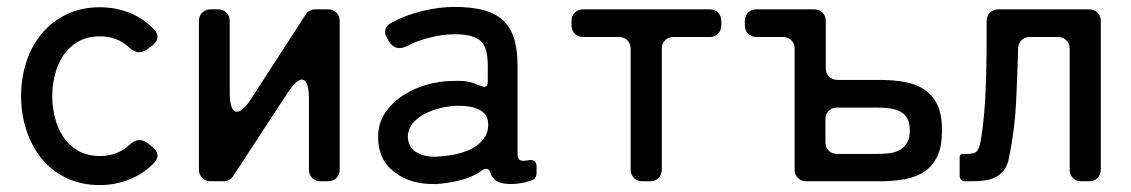

<svg xmlns="http://www.w3.org/2000/svg" viewBox="-20 -524 3270 555"><path d="M269 11Q214 11 171 -10Q128 -31 99.5 -66.5Q71 -102 56 -148.5Q41 -195 41 -246Q41 -298 56 -344.5Q71 -391 100.5 -426.5Q130 -462 172.5 -482.5Q215 -503 269 -503Q314 -503 354.5 -487Q395 -471 426 -438Q437 -427 435 -414.5Q433 -402 421 -393L406 -382Q394 -373 383 -373Q367 -373 353 -387Q319 -419 269 -419Q233 -419 206.5 -404Q180 -389 163.5 -364.5Q147 -340 139 -309Q131 -278 131 -246Q131 -214 139 -183Q147 -152 163.5 -127.5Q180 -103 206.5 -88Q233 -73 269 -73Q319 -73 354 -105Q368 -119 384 -119Q395 -119 407 -110L421 -99Q433 -90 435 -77.5Q437 -65 426 -54Q396 -22 354.5 -5.5Q313 11 269 11Z M555 -34V-463Q555 -478 564.5 -487.5Q574 -497 589 -497H610Q625 -497 634.5 -487.5Q644 -478 644 -463V-258Q644 -201 665 -201Q682 -201 707 -240L863 -481Q873 -497 891 -497H928Q943 -497 952.5 -487.5Q962 -478 962 -463V-34Q962 -19 952.5 -9.5Q943 0 928 0H907Q892 0 882.5 -9.5Q873 -19 873 -34V-237Q873 -294 852 -294Q837 -294 811 -255L654 -15Q644 0 626 0H589Q574 0 564.5 -9.5Q555 -19 555 -34Z M1241 8Q1167 10 1121 -26Q1073 -61 1073 -128Q1073 -168 1093.5 -198Q1114 -228 1145.5 -248.5Q1177 -269 1215 -279.5Q1253 -290 1288 -290Q1322 -292 1345 -285L1369 -276Q1375 -273 1380 -273Q1390 -273 1390 -288V-335Q1390 -389 1368 -407Q1346 -425 1294 -425Q1261 -425 1222.5 -415.5Q1184 -406 1155 -390Q1143 -385 1135 -385Q1117 -385 1105 -403L1099 -414Q1091 -427 1094 -439Q1097 -451 1111 -458Q1151 -480 1200 -492Q1249 -504 1294 -504Q1340 -504 1374.5 -495.5Q1409 -487 1431.5 -467.5Q1454 -448 1465 -415.5Q1476 -383 1476 -335V-82Q1476 -63 1486 -60Q1493 -58 1509 -61Q1531 -64 1531 -42V-24Q1531 -7 1515 -2L1498 3Q1476 8 1457 8Q1425 8 1411 -4Q1407 -8 1403.5 -12.5Q1400 -17 1398 -24Q1394 -36 1385 -36Q1379 -36 1374 -32Q1347 -12 1310.5 -3Q1274 6 1241 8ZM1242 -71Q1258 -72 1276.5 -74.5Q1295 -77 1312.5 -82Q1330 -87 1346 -95.5Q1362 -104 1373 -117Q1393 -138 1391 -168Q1390 -196 1363 -208Q1337 -220 1295 -218Q1276 -217 1252.5 -211.5Q1229 -206 1208 -195Q1187 -184 1173 -167.5Q1159 -151 1159 -127Q1161 -98 1182 -85Q1205 -70 1242 -71Z M1803 -34V-383Q1803 -398 1793.5 -407.5Q1784 -417 1769 -417H1666Q1651 -417 1641.5 -426.5Q1632 -436 1632 -451V-463Q1632 -478 1641.5 -487.5Q1651 -497 1666 -497H2031Q2046 -497 2055.5 -487.5Q2065 -478 2065 -463V-451Q2065 -436 2055.5 -426.5Q2046 -417 2031 -417H1927Q1912 -417 1902.5 -407.5Q1893 -398 1893 -383V-34Q1893 -19 1883.5 -9.5Q1874 0 1859 0H1837Q1822 0 1812.5 -9.5Q1803 -19 1803 -34Z M2277 -34V-383Q2277 -398 2267.5 -407.5Q2258 -417 2243 -417H2167Q2152 -417 2142.5 -426.5Q2133 -436 2133 -451V-463Q2133 -478 2142.5 -487.5Q2152 -497 2167 -497H2333Q2348 -497 2357.5 -487.5Q2367 -478 2367 -463V-327Q2367 -312 2376.5 -302.5Q2386 -293 2401 -293H2522Q2562 -293 2595.5 -287Q2629 -281 2653 -264.5Q2677 -248 2690 -220Q2703 -192 2703 -147Q2703 -102 2690 -73.5Q2677 -45 2653 -28.5Q2629 -12 2595.5 -6Q2562 0 2522 0H2311Q2296 0 2286.5 -9.5Q2277 -19 2277 -34ZM2400 -79H2514Q2533 -79 2550.5 -81Q2568 -83 2581 -90.5Q2594 -98 2602 -111.5Q2610 -125 2610 -147Q2610 -170 2602 -183Q2594 -196 2580.5 -202.5Q2567 -209 2550 -211Q2533 -213 2514 -213H2400Q2385 -213 2375.5 -203.5Q2366 -194 2366 -179V-113Q2366 -98 2375.5 -88.5Q2385 -79 2400 -79Z M2754 -17V-70Q2754 -79 2763 -79H2772Q2792 -79 2800 -83.5Q2808 -88 2813 -108Q2823 -157 2828 -239Q2830 -280 2831 -324.5Q2832 -369 2832 -418V-463Q2832 -478 2841.5 -487.5Q2851 -497 2866 -497H3128Q3143 -497 3152.5 -487.5Q3162 -478 3162 -463V-34Q3162 -19 3152.5 -9.5Q3143 0 3128 0H3106Q3091 0 3081.5 -9.5Q3072 -19 3072 -34V-383Q3072 -398 3062.5 -407.5Q3053 -417 3038 -417H2957Q2942 -417 2932.5 -407.5Q2923 -398 2923 -383Q2921 -305 2917 -226Q2913 -147 2897 -70Q2893 -47 2883 -33.5Q2873 -20 2859 -12.5Q2845 -5 2827 -2.5Q2809 0 2788 0H2771Q2754 0 2754 -17Z"/></svg>

Font: Higure Gothic Medium
Style: Regular
Weight: 500
Designer: Yoshimichi Ohira
Foundry: Positype
Version: Version 1.000